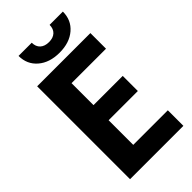

<svg xmlns="http://www.w3.org/2000/svg" viewBox="-274 -968 1039 1039"><g transform="rotate(-45 245.5 -449.0)"><path d="M424.3 -307.6H200.7V-119.1H465.3V0H57.1V-710.9H464.4V-591.3H200.7V-423.3H424.3ZM441.4 -898.4Q441.4 -833.5 394.8 -793.5Q348.1 -753.4 272 -753.4Q195.3 -753.4 148.7 -793.5Q102.1 -833.5 102.1 -898.4H203.1Q203.1 -868.2 221.4 -851.3Q239.7 -834.5 272 -834.5Q303.7 -834.5 321.8 -851.3Q339.8 -868.2 339.8 -898.4Z"/></g></svg>

Font: MAUL Condensed Bold
Style: Condensed Bold
Weight: 700
Designer: MAUL
Version: Version 1.0; 2020; ttfautohint (v1.8.3)